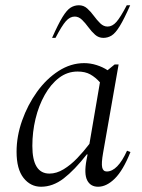

<svg xmlns="http://www.w3.org/2000/svg" viewBox="-20 -700 541 730"><path d="M136 10Q96 10 69.5 -23.5Q43 -57 43 -123Q43 -182 64 -241.5Q85 -301 120.5 -350.5Q156 -400 202.5 -430Q249 -460 300 -460Q324 -460 347.5 -452.5Q371 -445 389 -433L416 -455H431L372 -119Q365 -79 368.5 -63.5Q372 -48 386 -48Q427 -48 463 -127L476 -122Q448 -52 416.5 -21Q385 10 353 10Q324 10 311.5 -14.5Q299 -39 309 -92L313 -113H310Q263 -53 222 -21.5Q181 10 136 10ZM103 -145Q103 -40 168 -40Q195 -40 222 -56.5Q249 -73 273.5 -98.5Q298 -124 320 -153L360 -387Q343 -406 323.5 -417Q304 -428 275 -428Q236 -428 204.5 -404Q173 -380 150 -339Q127 -298 115 -248Q103 -198 103 -145ZM178 -556Q201 -608 217.5 -635Q234 -662 248.5 -671Q263 -680 280 -680Q298 -680 311.5 -668Q325 -656 337 -639.5Q349 -623 361.5 -611Q374 -599 389 -599Q407 -599 422.5 -616.5Q438 -634 462 -680H475Q452 -628 435.5 -601Q419 -574 404.5 -565Q390 -556 373 -556Q355 -556 341.5 -568Q328 -580 316 -596.5Q304 -613 291.5 -625Q279 -637 264 -637Q246 -637 230.5 -619.5Q215 -602 191 -556Z"/></svg>

Font: Spectral Light
Style: Italic
Weight: 300
Italic angle: -10°
Designer: Jean-Baptiste Levee
Foundry: Production Type
Version: Version 2.001